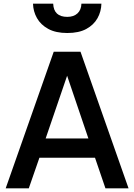

<svg xmlns="http://www.w3.org/2000/svg" viewBox="-20 -1027 732 1047"><path d="M11 0H137L195 -167H498L555 0H681L419 -745H273ZM229 -272 346 -614 462 -272ZM347 -847Q410 -847 450.5 -869Q491 -891 511.5 -927.5Q532 -964 533 -1007H424Q423 -973 402.5 -954Q382 -935 347 -935Q273 -935 270 -1007H160Q161 -965 181.5 -928.5Q202 -892 243 -869.5Q284 -847 347 -847Z"/></svg>

Font: Custom Plus Jakarta Sans SemiBold
Style: Regular
Weight: 600
Designer: Gumpita Rahayu & FullSphere
Foundry: Tokotype & FullSphere
Version: Version 1.001;hotconv 1.0.117;makeotfexe 2.5.65602